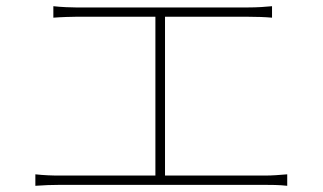

<svg xmlns="http://www.w3.org/2000/svg" viewBox="-20 -659 1040 619"><path d="M512 -93V-605H779C807 -605 836 -604 857 -602V-639C837 -637 810 -635 779 -635H225C211 -635 178 -636 152 -639V-602C176 -604 213 -605 225 -605H481V-93H172C147 -93 121 -94 94 -97V-60C122 -62 147 -63 172 -63H834C850 -63 881 -63 906 -60V-97C881 -95 859 -93 834 -93Z"/></svg>

Font: Source Han Sans CN ExtraLight
Style: Regular
Weight: 250
Designer: Ryoko NISHIZUKA (kana & ideographs); Paul D. Hunt (Latin, Greek & Cyrillic); Wenlong ZHANG (bopomofo); Sandoll Communica
Foundry: Adobe Systems Incorporated
Version: Version 1.004;PS 1.004;hotconv 16.6.51;makeotf.lib2.5.65220